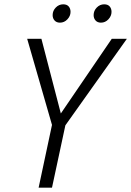

<svg xmlns="http://www.w3.org/2000/svg" viewBox="-20 -870 608 890"><path d="M106 -690H172L262 -344L498 -690H568L283 -289L221 0H159L221 -291ZM224 -800Q224 -820 238.5 -835Q253 -850 273 -850Q290 -850 298.5 -840Q307 -830 307 -815Q307 -796 292.5 -780.5Q278 -765 258 -765Q242 -765 233 -775Q224 -785 224 -800ZM414 -800Q414 -820 428.5 -835Q443 -850 463 -850Q480 -850 488.5 -840Q497 -830 497 -815Q497 -796 482.5 -780.5Q468 -765 448 -765Q432 -765 423 -775Q414 -785 414 -800Z"/></svg>

Font: Radio Canada Condensed Light
Style: Italic
Weight: 300
Width: 3
Italic angle: -12°
Designer: Charles Daoud, Etienne Aubert Bonn, Alexandre Saumier Demers, Jacques Le Bailly
Foundry: Radio-Canada
Version: Version 2.104; ttfautohint (v1.8.4.7-5d5b);gftools[0.9.28.de